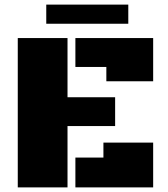

<svg xmlns="http://www.w3.org/2000/svg" viewBox="-20 -813 731 833"><path d="M57.1 0V-647.9H272.9V-391.1H479.5V-266.1H272.9V0ZM441.4 -460.4V-522.5H307.1V-647.9H644.5V-460.4ZM307.1 0V-129.4H428.7V-194.3H644.5V0ZM180.7 -710V-793H536.6V-710Z"/></svg>

Font: Black Ops One
Style: Regular
Weight: 400
Designer: James Grieshaber, Eben Sorkin
Foundry: Sorkin Type Co.
Version: Version 1.004; ttfautohint (v1.8.4.7-5d5b)